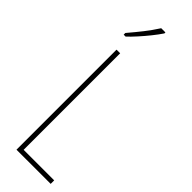

<svg xmlns="http://www.w3.org/2000/svg" viewBox="-314 -960 969 969"><g transform="rotate(45 170.5 -475.0)"><path d="M78 0V-714H104V-25H322V0ZM191 -943Q175 -919 152.5 -891Q130 -863 107 -837.5Q84 -812 64 -793H50V-805Q84 -845 110 -878Q136 -911 161 -950H191Z"/></g></svg>

Font: Noto Sans Hebrew ExtraCondensed Thin
Style: Regular
Weight: 100
Width: 2
Designer: Monotype Design Team
Foundry: Monotype Imaging Inc.
Version: Version 2.004; ttfautohint (v1.8.4.7-5d5b)